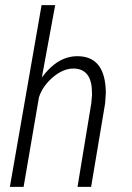

<svg xmlns="http://www.w3.org/2000/svg" viewBox="-20 -731 517 751"><path d="M188 -429.7Q146.5 -395 132.3 -350.1L72.3 0H18.6L142.6 -710.9H195.8L143.6 -427.7Q204.6 -511.2 282.7 -511.2Q284.2 -511.2 285.6 -511.2Q384.3 -509.3 393.1 -389.2L394 -368.2L391.1 -326.2L336.4 0H283.2L337.4 -329.1L339.8 -358.9Q339.8 -363.3 339.8 -367.7Q339.8 -460.9 269.5 -462.9Q268.6 -462.9 267.6 -462.9Q227.1 -462.9 188 -429.7Z"/></svg>

Font: MAUL Condensed Light Italic
Style: Light Italic
Weight: 300
Italic angle: -12°
Designer: MAUL
Version: Version 1.0; 2020; ttfautohint (v1.8.3)